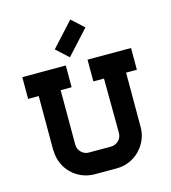

<svg xmlns="http://www.w3.org/2000/svg" viewBox="-124 -966 951 1066"><g transform="rotate(-15 351.0 -432.5)"><path d="M475 -500H414V-625H664V-500H602V-187Q602 -148 587 -114Q572 -80 546.5 -54.5Q521 -29 487 -14.5Q453 0 414 0H289Q250 0 215.5 -14.5Q181 -29 155.5 -54.5Q130 -80 115.5 -114Q101 -148 101 -187H100V-500H39V-625H289V-500H226V-187Q226 -161 245 -142.5Q264 -124 290 -125H414Q440 -125 458.5 -143Q477 -161 477 -187ZM449 -801 323 -663 253 -727 379 -865Z"/></g></svg>

Font: Eyechart
Style: Regular
Weight: 400
Designer: Peter Wiegel
Foundry: Peter Wiegel
Version: Version 1.000